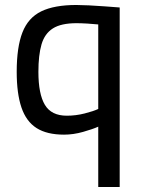

<svg xmlns="http://www.w3.org/2000/svg" viewBox="-20 -530 569 770"><path d="M374 220V-22Q352 -12 313 -1Q274 10 237 10Q168 10 126.5 -16.5Q85 -43 66 -99Q47 -155 47 -242Q47 -341 70 -400Q93 -459 145.5 -484.5Q198 -510 286 -510Q306 -510 336.5 -508.5Q367 -507 400.5 -504.5Q434 -502 460 -500V220ZM248 -66Q284 -66 319.5 -75Q355 -84 374 -93V-432Q356 -434 330 -435.5Q304 -437 287 -437Q225 -437 192 -416Q159 -395 146.5 -352Q134 -309 134 -242Q134 -153 160 -109.5Q186 -66 248 -66Z"/></svg>

Font: Cairo Play Medium
Style: Regular
Weight: 500
Version: Version 3.119